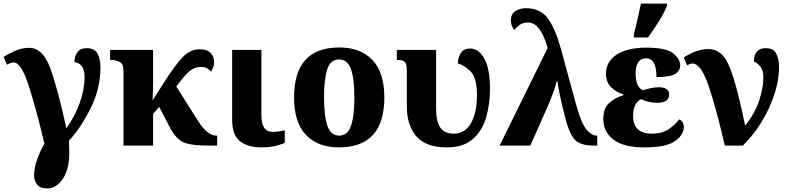

<svg xmlns="http://www.w3.org/2000/svg" viewBox="-37 -816 4428 1076"><path d="M227 240Q279 240 315 186.5Q351 133 351 41Q351 7 349 -27Q413 -95 469.5 -206.5Q526 -318 526 -440Q526 -481 510.5 -513.5Q495 -546 449 -546Q413 -546 396.5 -523Q380 -500 380 -468Q437 -460 437 -385Q437 -315 409.5 -238.5Q382 -162 335 -97Q286 -321 244.5 -434.5Q203 -548 126 -548Q86 -548 47.5 -531Q9 -514 -17 -497L2 -453Q22 -466 40 -466Q82 -466 124 -335.5Q166 -205 212 -11Q190 26 172 75.5Q154 125 154 164Q154 198 171.5 219Q189 240 227 240Z M655 0H821V-178L855 -217L914 -104Q946 -42 986 -21Q1026 0 1137 0H1180V-56H1175Q1127 -56 1077 -132L951 -331L978 -366Q1013 -411 1037.5 -426Q1062 -441 1088 -441Q1110 -441 1124.5 -432.5Q1139 -424 1146 -415Q1151 -422 1157 -436.5Q1163 -451 1163 -467Q1163 -498 1143.5 -519Q1124 -540 1083 -540Q1030 -540 988.5 -497.5Q947 -455 879 -349L818 -253Q818 -263 819.5 -292.5Q821 -322 821 -345V-536H580V-480H593Q608 -480 631.5 -470Q655 -460 655 -421Z M1429 10Q1475 10 1510 1Q1545 -8 1559 -16V-86Q1544 -82 1526.5 -79.5Q1509 -77 1491 -77Q1428 -77 1428 -170V-536H1264V-145Q1264 -59 1308 -24.5Q1352 10 1429 10Z M1862 10Q2117 10 2117 -270Q2117 -411 2049.5 -480.5Q1982 -550 1865 -550Q1611 -550 1611 -270Q1611 -129 1678 -59.5Q1745 10 1862 10ZM1864 -56Q1817 -56 1798 -110.5Q1779 -165 1779 -270Q1779 -376 1797.5 -429.5Q1816 -483 1863 -483Q1910 -483 1929.5 -429.5Q1949 -376 1949 -270Q1949 -165 1930 -110.5Q1911 -56 1864 -56Z M2467 10Q2559 10 2612 -36Q2665 -82 2687 -157Q2709 -232 2709 -317Q2709 -432 2677 -488Q2645 -544 2598 -544Q2561 -544 2545 -518Q2529 -492 2529 -460Q2563 -452 2599.5 -416.5Q2636 -381 2636 -283Q2636 -185 2602.5 -126Q2569 -67 2506 -67Q2457 -67 2432 -99Q2407 -131 2407 -210V-536H2187V-480H2193Q2222 -480 2232.5 -468Q2243 -456 2243 -419V-219Q2243 -115 2296 -52.5Q2349 10 2467 10Z M2763 0H2935L3031 -217Q3046 -250 3062 -294Q3078 -338 3083 -361H3087Q3089 -342 3100 -286Q3111 -230 3134 -144Q3160 -49 3194 -24.5Q3228 0 3287 0H3310V-56H3306Q3280 -56 3251 -88.5Q3222 -121 3191 -232L3107 -540Q3078 -648 3036 -709Q2994 -770 2911 -770Q2876 -770 2851 -753.5Q2826 -737 2826 -703Q2826 -684 2832 -670.5Q2838 -657 2844 -647Q2856 -662 2874.5 -676Q2893 -690 2923 -690Q2992 -690 3032 -547Z M3515 -606H3595Q3624 -647 3654 -694Q3684 -741 3701 -784V-796H3555Q3547 -756 3535.5 -707.5Q3524 -659 3515 -621ZM3574 10Q3696 10 3745.5 -25Q3795 -60 3795 -104Q3795 -136 3769 -147Q3749 -119 3712 -93Q3675 -67 3616 -67Q3511 -67 3511 -166Q3511 -206 3524 -229Q3537 -252 3556 -260Q3598 -240 3647 -240Q3713 -240 3713 -287Q3713 -308 3697 -317.5Q3681 -327 3658 -327Q3632 -327 3609.5 -322Q3587 -317 3568 -311Q3547 -315 3536 -341.5Q3525 -368 3525 -405Q3525 -442 3539 -465.5Q3553 -489 3584 -489Q3642 -489 3642 -384Q3719 -384 3747 -402Q3775 -420 3775 -449Q3775 -486 3735 -517.5Q3695 -549 3585 -549Q3479 -549 3419 -510Q3359 -471 3359 -402Q3359 -357 3386.5 -328.5Q3414 -300 3456 -287V-282Q3410 -269 3377 -239Q3344 -209 3344 -149Q3344 -77 3401 -33.5Q3458 10 3574 10Z M4025 0H4126Q4219 -93 4274 -214Q4329 -335 4329 -442Q4329 -482 4314 -514Q4299 -546 4255 -546Q4188 -546 4188 -471Q4205 -466 4223 -444.5Q4241 -423 4241 -380Q4241 -324 4217.5 -252.5Q4194 -181 4139 -112Q4101 -294 4071.5 -386Q4042 -478 4009.5 -509.5Q3977 -541 3932 -541Q3895 -541 3858.5 -526.5Q3822 -512 3795 -494L3814 -449Q3829 -460 3844 -460Q3892 -460 3935.5 -330.5Q3979 -201 4025 0Z"/></svg>

Font: Noto Serif SemiCondensed Extra
Style: Regular
Weight: 800
Width: 4
Designer: Monotype Design Team
Foundry: Monotype Imaging Inc.
Version: Version 1.002